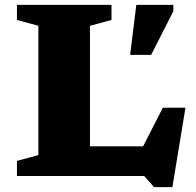

<svg xmlns="http://www.w3.org/2000/svg" viewBox="-20 -727 810 793"><path d="M692 46H616.5L575.5 0H50V-62.5L138.5 -86.5V-620.5L50 -644.5V-707H440.5V-644.5L351.5 -620.5V-122.5H571L652.5 -282H746ZM517.5 -500.5 543 -707H696V-681L604.5 -500.5Z"/></svg>

Font: Newsreader 6pt
Style: Bold
Weight: 700
Designer: Hugues Gentile
Foundry: Production Type
Version: Version 1.003; ttfautohint (v1.8.3)